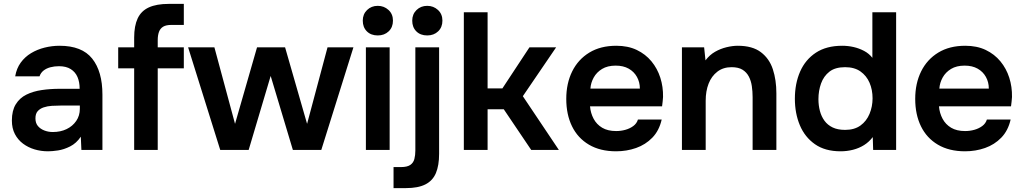

<svg xmlns="http://www.w3.org/2000/svg" viewBox="-20 -770 5255 986"><path d="M227 7Q190 7 157 -3Q124 -13 98 -32.5Q72 -52 56.5 -81.5Q41 -111 41 -151Q41 -202 61 -234.5Q81 -267 115.5 -284Q150 -301 194 -307.5Q238 -314 286 -314H389Q389 -349 378 -374.5Q367 -400 343.5 -415Q320 -430 283 -430Q259 -430 238.5 -424.5Q218 -419 203.5 -407.5Q189 -396 183 -378H58Q65 -419 86.5 -448.5Q108 -478 139.5 -497Q171 -516 209 -525.5Q247 -535 286 -535Q401 -535 453.5 -469Q506 -403 506 -284V0H398L395 -68Q372 -34 340 -18Q308 -2 278 2.5Q248 7 227 7ZM251 -92Q291 -92 322 -107Q353 -122 371.5 -149Q390 -176 390 -211V-228H294Q270 -228 246.5 -226.5Q223 -225 204 -218.5Q185 -212 173.5 -199Q162 -186 162 -162Q162 -138 174.5 -123Q187 -108 207.5 -100Q228 -92 251 -92Z M669 0V-419H587V-527H669V-577Q669 -637 687 -675.5Q705 -714 744.5 -732Q784 -750 846 -750H924V-642H860Q833 -642 818 -633Q803 -624 796.5 -606.5Q790 -589 790 -564V-527H924V-419H790V0Z M1111 0 946 -527H1081L1187 -134L1300 -527H1444L1557 -134L1662 -527H1795L1630 0H1484L1370 -380L1257 0Z M1859 0V-527H1981V0ZM1920 -588Q1885 -588 1864 -609Q1843 -630 1843 -664Q1843 -697 1865 -718.5Q1887 -740 1920 -740Q1952 -740 1975 -719Q1998 -698 1998 -664Q1998 -630 1976 -609Q1954 -588 1920 -588Z M2001 196V88H2039Q2071 88 2087 77Q2103 66 2108 46.5Q2113 27 2113 3V-527H2235V20Q2235 80 2218.5 119Q2202 158 2164.5 177Q2127 196 2065 196ZM2174 -588Q2139 -588 2118 -609Q2097 -630 2097 -664Q2097 -697 2119 -718.5Q2141 -740 2174 -740Q2206 -740 2229 -719Q2252 -698 2252 -664Q2252 -630 2230 -609Q2208 -588 2174 -588Z M2362 0V-707H2484V-316H2560L2699 -527H2836L2665 -276L2850 0H2708L2567 -209H2484V0Z M3144 7Q3062 7 3004.5 -27Q2947 -61 2917.5 -121.5Q2888 -182 2888 -262Q2888 -342 2918.5 -403.5Q2949 -465 3006.5 -500Q3064 -535 3145 -535Q3205 -535 3250 -513.5Q3295 -492 3325.5 -455Q3356 -418 3371 -371Q3386 -324 3385 -272Q3384 -260 3383 -248.5Q3382 -237 3380 -224H3010Q3013 -189 3028.5 -160Q3044 -131 3072.5 -114Q3101 -97 3144 -97Q3169 -97 3192 -103.5Q3215 -110 3232.5 -123Q3250 -136 3256 -156H3378Q3365 -99 3330 -63Q3295 -27 3246.5 -10Q3198 7 3144 7ZM3012 -315H3266Q3266 -348 3251 -375Q3236 -402 3208.5 -417.5Q3181 -433 3142 -433Q3100 -433 3072 -416Q3044 -399 3029 -372Q3014 -345 3012 -315Z M3482 0V-527H3596L3603 -460Q3624 -488 3652 -504Q3680 -520 3711 -527.5Q3742 -535 3769 -535Q3844 -535 3887.5 -502Q3931 -469 3949 -414Q3967 -359 3967 -291V0H3845V-271Q3845 -300 3841 -327.5Q3837 -355 3825.5 -377Q3814 -399 3793 -412Q3772 -425 3737 -425Q3694 -425 3664 -402Q3634 -379 3619 -340.5Q3604 -302 3604 -253V0Z M4297 7Q4217 7 4165 -29.5Q4113 -66 4087.5 -127Q4062 -188 4062 -263Q4062 -341 4089 -402.5Q4116 -464 4170 -499.5Q4224 -535 4305 -535Q4335 -535 4363.5 -528.5Q4392 -522 4417.5 -508.5Q4443 -495 4460 -473V-707H4582V0H4464L4462 -66Q4443 -41 4417.5 -25Q4392 -9 4361 -1Q4330 7 4297 7ZM4320 -103Q4368 -103 4399 -125.5Q4430 -148 4445.5 -185.5Q4461 -223 4461 -265Q4461 -309 4445.5 -345Q4430 -381 4399 -403Q4368 -425 4320 -425Q4269 -425 4239.5 -402Q4210 -379 4196.5 -341.5Q4183 -304 4183 -261Q4183 -229 4190.5 -200.5Q4198 -172 4214 -150Q4230 -128 4256 -115.5Q4282 -103 4320 -103Z M4936 7Q4854 7 4796.5 -27Q4739 -61 4709.5 -121.5Q4680 -182 4680 -262Q4680 -342 4710.5 -403.5Q4741 -465 4798.5 -500Q4856 -535 4937 -535Q4997 -535 5042 -513.5Q5087 -492 5117.5 -455Q5148 -418 5163 -371Q5178 -324 5177 -272Q5176 -260 5175 -248.5Q5174 -237 5172 -224H4802Q4805 -189 4820.5 -160Q4836 -131 4864.5 -114Q4893 -97 4936 -97Q4961 -97 4984 -103.5Q5007 -110 5024.5 -123Q5042 -136 5048 -156H5170Q5157 -99 5122 -63Q5087 -27 5038.5 -10Q4990 7 4936 7ZM4804 -315H5058Q5058 -348 5043 -375Q5028 -402 5000.5 -417.5Q4973 -433 4934 -433Q4892 -433 4864 -416Q4836 -399 4821 -372Q4806 -345 4804 -315Z"/></svg>

Font: Onest SemiBold
Style: Regular
Weight: 600
Designer: Dmitri Voloshin, Andrey Kudryavtsev
Foundry: Dmitri Voloshin, Andrey Kudryavtsev
Version: Version 1.000;gftools[0.9.33]